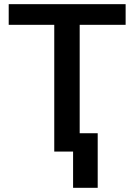

<svg xmlns="http://www.w3.org/2000/svg" viewBox="-20 -731 647 926"><path d="M22 0ZM585.9 -611.3H364.3V0H241.7V-611.3H22V-710.9H585.9ZM451.2 174.8H332.5V-88.4H451.2Z"/></svg>

Font: Roboto-o Medium
Style: Regular
Weight: 500
Designer: Google
Version: Version 2.134; 2016; ttfautohint (v1.6)